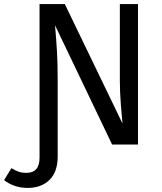

<svg xmlns="http://www.w3.org/2000/svg" viewBox="-94 -709 797 942"><path d="M583 -689V0H456L176 -585Q182 -516 185.5 -457.5Q189 -399 189 -316V59Q189 134 149 173.5Q109 213 41 213Q-24 213 -74 175L-38 116Q-18 128 -2.5 133.5Q13 139 36 139Q100 139 100 65V-689H224L507 -103Q504 -129 499 -194Q494 -259 494 -313V-689Z"/></svg>

Font: Fira GO
Style: Regular
Weight: 400
Designer: Carrois Corporate
Foundry: Carrois Corporate GbR
Version: Version 0.300